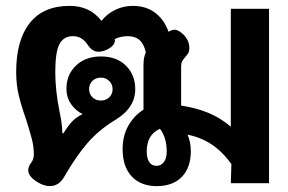

<svg xmlns="http://www.w3.org/2000/svg" viewBox="-20 -623 980 653"><path d="M397 -116Q397 -161 416.5 -195.5Q436 -230 468 -250V-401Q468 -429 476 -444Q465 -500 415 -500Q390 -500 370 -490Q373 -482 366 -471.5Q359 -461 343 -454Q328 -447 314 -447Q294 -447 278 -471Q259 -500 228 -500Q197 -500 182.5 -473.5Q168 -447 168 -378Q168 -316 182 -246Q186 -227 189 -207.5Q192 -188 192 -170H196Q212 -196 226 -210.5Q240 -225 261 -235Q238 -246 222 -268.5Q206 -291 206 -322Q206 -369 238.5 -400Q271 -431 323 -431Q377 -431 408.5 -399.5Q440 -368 440 -320Q440 -256 372 -215Q316 -181 277.5 -136.5Q239 -92 198 -21Q180 10 149 10Q129 10 105 -5Q76 -24 76 -44Q76 -57 87 -71Q95 -82 95 -98Q95 -124 89 -147.5Q83 -171 69 -216Q53 -261 44 -298Q35 -335 35 -378Q35 -486 81 -544.5Q127 -603 217 -603Q286 -603 325 -552Q344 -576 372 -589.5Q400 -603 431 -603Q478 -603 509 -578.5Q540 -554 553 -515Q565 -522 574 -522Q584 -522 599 -510Q624 -488 624 -460Q624 -449 620.5 -443Q617 -437 610 -429Q603 -421 599.5 -414.5Q596 -408 596 -397V-264Q648 -256 689 -239Q730 -222 765 -192V-593H895V0H765L767 -65Q736 -108 699.5 -132Q663 -156 618 -165Q629 -139 629 -109Q629 -53 598.5 -21.5Q568 10 513 10Q459 10 428 -23Q397 -56 397 -116ZM363 -320Q363 -336 351.5 -347.5Q340 -359 323 -359Q306 -359 294.5 -348Q283 -337 283 -320Q283 -303 294.5 -292Q306 -281 323 -281Q340 -281 351.5 -292Q363 -303 363 -320ZM547 -108Q547 -155 524 -185Q479 -165 479 -108Q479 -85 487.5 -72Q496 -59 512 -59Q528 -59 537.5 -72Q547 -85 547 -108Z"/></svg>

Font: Niramit
Style: Bold
Weight: 700
Designer: Katatrad Aksorn Co.,Ltd.
Foundry: Cadson Demak Co.,Ltd.
Version: Version 1.001; ttfautohint (v1.6)